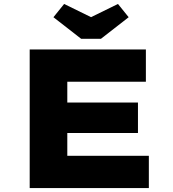

<svg xmlns="http://www.w3.org/2000/svg" viewBox="-20 -950 872 970"><path d="M130 0V-700H717V-537H320V-163H732V0ZM230 -278V-432H677V-278ZM390 -754 250 -863 304 -930 455 -856H425L576 -930L630 -863L490 -754Z"/></svg>

Font: Lexend Giga ExtraBold
Style: Regular
Weight: 800
Designer: Bonnie Shaver-Troup, Thomas Jockin
Foundry: Lexend
Version: Version 1.007